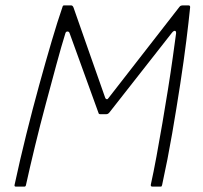

<svg xmlns="http://www.w3.org/2000/svg" viewBox="-20 -693 754 713"><path d="M39 0Q33 0 34 -6Q54 -99 77.5 -193.5Q101 -288 125.5 -377Q150 -466 172 -540.5Q194 -615 212 -667Q213 -671 214.5 -672Q216 -673 219 -673H244Q250 -673 253 -665Q281 -585 311 -499.5Q341 -414 371 -329Q373 -325 376.5 -324.5Q380 -324 383 -329L646 -667Q649 -671 652 -672Q655 -673 658 -673H680Q687 -673 686 -665Q681 -615 672 -542.5Q663 -470 649.5 -382Q636 -294 619.5 -198Q603 -102 582 -6Q581 -2 580 -1Q579 0 575 0H546Q539 0 540 -7Q550 -52 561 -111.5Q572 -171 583 -235.5Q594 -300 604 -362.5Q614 -425 621.5 -479Q629 -533 634 -570Q634 -578 629.5 -578.5Q625 -579 619 -572L386 -275Q381 -269 375 -269H352Q347 -269 346 -273L238 -571Q236 -576 230.5 -576Q225 -576 223 -570Q208 -522 189.5 -453.5Q171 -385 150 -307Q129 -229 110 -150.5Q91 -72 76 -4Q75 -2 74 -1Q73 0 70 0Z"/></svg>

Font: Glory ExtraLight
Style: Italic
Weight: 250
Italic angle: -12°
Version: Version 1.011